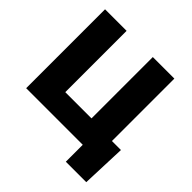

<svg xmlns="http://www.w3.org/2000/svg" viewBox="-223 -912 1252 1252"><g transform="rotate(45 403.0 -286.0)"><path d="M684.1 0H44.9V-727.5H243.7V-162.1H485.4V-727.5H684.1ZM566.9 156.2V0H520V-151.9H767.1L755.4 156.2Z"/></g></svg>

Font: Inter 18pt Black
Style: Regular
Weight: 900
Designer: Rasmus Andersson
Foundry: rsms
Version: Version 4.001;git-66647c0bb